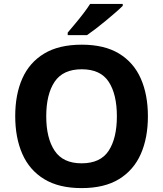

<svg xmlns="http://www.w3.org/2000/svg" viewBox="-20 -954 836 984"><path d="M738 -358Q738 -247 701.5 -164.5Q665 -82 590 -36Q515 10 398 10Q282 10 206.5 -36Q131 -82 94.5 -165Q58 -248 58 -359Q58 -470 94.5 -552Q131 -634 206.5 -679.5Q282 -725 399 -725Q515 -725 590 -679.5Q665 -634 701.5 -551.5Q738 -469 738 -358ZM217 -358Q217 -246 260 -181.5Q303 -117 398 -117Q495 -117 537 -181.5Q579 -246 579 -358Q579 -471 537 -535Q495 -599 399 -599Q303 -599 260 -535Q217 -471 217 -358ZM609 -924Q595 -910 572 -890Q549 -870 522.5 -848Q496 -826 470.5 -806.5Q445 -787 426 -774H327V-787Q343 -806 364.5 -831.5Q386 -857 407 -884.5Q428 -912 442 -934H609Z"/></svg>

Font: Noto Sans Tai Tham
Style: Regular
Weight: 400
Designer: Monotype Design Team 2013. Revised by David WIlliams 2020
Foundry: Monotype Imaging Inc.
Version: Version 2.002